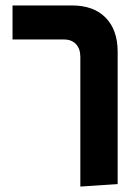

<svg xmlns="http://www.w3.org/2000/svg" viewBox="-20 -556 510 705"><path d="M275 129V-347Q275 -377 259 -394Q243 -411 215 -411H26V-536H244Q324 -536 368 -491Q412 -446 412 -366V120Z"/></svg>

Font: Secular One
Style: Regular
Weight: 400
Designer: Michal Sahar
Foundry: Hagilda
Version: Version 1.002; ttfautohint (v1.8.4.7-5d5b);gftools[0.9.29]